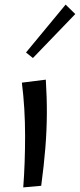

<svg xmlns="http://www.w3.org/2000/svg" viewBox="-20 -812 347 834"><path d="M159 -5 81 2Q89 -103 89 -222.5Q89 -342 75 -453L179 -466Q184 -387 183.5 -315.5Q183 -244 177 -169.5Q171 -95 159 -5ZM123 -560 93 -584 265 -792 307 -751Z"/></svg>

Font: Marhey Light Light
Style: Regular
Weight: 300
Version: Version 1.000